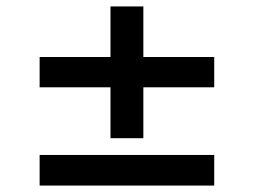

<svg xmlns="http://www.w3.org/2000/svg" viewBox="-20 -576 788 596"><path d="M323 -147V-305H103V-399H323V-556H425V-399H645V-305H425V-147ZM103 0V-95H645V0Z"/></svg>

Font: Nunito Sans 10pt Expanded
Style: Bold
Weight: 700
Width: 7
Designer: Vernon Adams
Foundry: Vernon Adams
Version: Version 3.101;gftools[0.9.27]